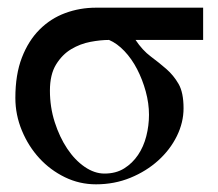

<svg xmlns="http://www.w3.org/2000/svg" viewBox="-20 -470 568 500"><path d="M333 -366Q351 -339 372.5 -323Q394 -307 413 -290.5Q432 -274 445 -251.5Q458 -229 458 -188Q458 -151 440.5 -115.5Q423 -80 392 -52Q361 -24 319.5 -7Q278 10 230 10Q187 10 149 -8.5Q111 -27 82.5 -58Q54 -89 37 -130Q20 -171 20 -215Q20 -276 37 -320Q54 -364 83 -393Q112 -422 150 -436Q188 -450 230 -450H509V-366ZM368 -171Q368 -201 359.5 -232Q351 -263 337 -290Q323 -317 304 -337Q285 -357 264 -366Q242 -366 215.5 -361Q189 -356 165.5 -342Q142 -328 126 -302Q110 -276 110 -234Q110 -191 122.5 -152Q135 -113 155 -83Q175 -53 200.5 -35.5Q226 -18 252 -18Q282 -18 303.5 -31.5Q325 -45 339.5 -66.5Q354 -88 361 -115.5Q368 -143 368 -171Z"/></svg>

Font: STIXGeneralUnicodeRegular
Style: Regular
Weight: 400
Designer: MicroPress Inc., with final additions and corrections provided by Coen Hoffman, Elsevier (retired)
Version: Version 1.1.0